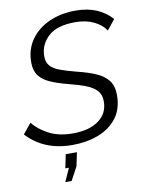

<svg xmlns="http://www.w3.org/2000/svg" viewBox="-107 -783 792 1050"><g transform="rotate(-10 289.0 -258.0)"><path d="M243 6Q86 6 -9 -97L38 -154Q66 -116 122 -86Q178 -56 257 -56Q347 -56 400 -94Q453 -132 453 -200Q453 -237 432.5 -259.5Q412 -282 373.5 -297Q335 -312 279 -326Q221 -341 181 -358.5Q141 -376 120 -404Q99 -432 99 -477Q99 -550 137 -603.5Q175 -657 240 -686Q305 -715 386 -715Q453 -715 503 -693.5Q553 -672 587 -633L542 -577Q521 -610 477 -631.5Q433 -653 373 -653Q272 -653 223.5 -608Q175 -563 175 -498Q175 -465 192.5 -445Q210 -425 245.5 -412Q281 -399 335 -385Q397 -370 440.5 -351Q484 -332 507 -301.5Q530 -271 530 -221Q530 -144 491 -93.5Q452 -43 387 -18.5Q322 6 243 6ZM169 199 202 125H182L198 49H260L244 125L204 199Z"/></g></svg>

Font: Raleway
Style: Italic
Weight: 400
Italic angle: -12°
Designer: Matt McInerney, Pablo Impallari, Rodrigo Fuenzalida
Foundry: Matt McInerney, Pablo Impallari, Rodrigo Fuenzalida
Version: Version 4.026